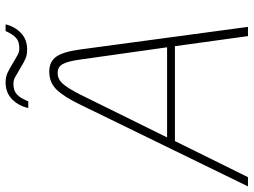

<svg xmlns="http://www.w3.org/2000/svg" viewBox="-136 -776 906 686"><g transform="rotate(-90 317.0 -433.0)"><path d="M495 -261H156L27 0H-6L287 -601Q314 -657 339.5 -683.5Q365 -710 404 -710Q440 -710 457.5 -685Q475 -660 483 -601L564 0H531ZM491 -289 447 -601Q441 -644 431 -662Q421 -680 399 -680Q378 -680 362 -663Q346 -646 323 -601L169 -289ZM365 -866Q385 -866 400 -859Q415 -852 436 -839Q454 -828 464.5 -822.5Q475 -817 488 -817Q512 -817 525 -829Q538 -841 549 -866H573Q565 -833 542 -811Q519 -789 483 -789Q463 -789 448 -796Q433 -803 412 -816Q394 -827 383.5 -832.5Q373 -838 360 -838Q336 -838 322.5 -825.5Q309 -813 298 -785H274Q282 -820 305.5 -843Q329 -866 365 -866Z"/></g></svg>

Font: KoHo ExtraLight
Style: Italic
Weight: 275
Italic angle: -10°
Version: Version 1.000; ttfautohint (v1.6)